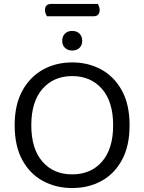

<svg xmlns="http://www.w3.org/2000/svg" viewBox="-20 -936 729 969"><path d="M634 -304Q634 -200 596 -129.5Q558 -59 492.5 -23Q427 13 344 13Q262 13 196 -23Q130 -59 92 -129.5Q54 -200 54 -304Q54 -408 93 -478.5Q132 -549 197.5 -585Q263 -621 344 -621Q426 -621 491.5 -585Q557 -549 595.5 -478.5Q634 -408 634 -304ZM551 -304Q551 -423 494.5 -487.5Q438 -552 344 -552Q251 -552 194.5 -487.5Q138 -423 138 -304Q138 -185 194 -120.5Q250 -56 344 -56Q439 -56 495 -120.5Q551 -185 551 -304ZM395 -730Q395 -708 381 -694.5Q367 -681 344 -681Q322 -681 308 -694.5Q294 -708 294 -730Q294 -753 308 -766.5Q322 -780 344 -780Q367 -780 381 -766.5Q395 -753 395 -730ZM453 -854H217Q213 -860 210 -868Q207 -876 207 -885Q207 -902 215.5 -909Q224 -916 237 -916H474Q477 -911 480 -902.5Q483 -894 483 -886Q483 -870 475 -862Q467 -854 453 -854Z"/></svg>

Font: Baloo Bhaijaan 2
Style: Regular
Weight: 400
Designer: Sanskriti Dholi, Noopur Datye and Ek Type
Foundry: Ek Type
Version: Version 1.701